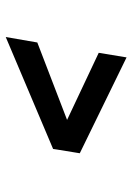

<svg xmlns="http://www.w3.org/2000/svg" viewBox="84 -632 461 669"><g transform="rotate(90 314.5 -297.5)"><path d="M109 -87 128 -197 513 -345 499 -252ZM499 -253 164 -411 180 -508 514 -345Z"/></g></svg>

Font: Figtree Light SemiBold
Style: Italic
Weight: 600
Italic angle: -9.5°
Version: Version 2.001;gftools[0.9.30]